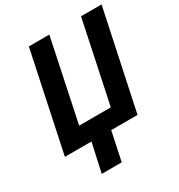

<svg xmlns="http://www.w3.org/2000/svg" viewBox="-211 -856 1126 1206"><g transform="rotate(-30 352.5 -253.0)"><path d="M219.2 0H26.4L177.2 -713.9H325.7L202.1 -125H431.6L555.7 -713.9H704.6L553.2 0H362.3L318.4 208.5H173.3Z"/></g></svg>

Font: Viking Open Sans
Style: Bold Italic
Weight: 700
Italic angle: -12°
Foundry: Ascender Corporation
Version: Version 2.000